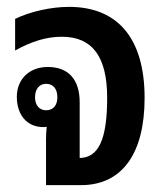

<svg xmlns="http://www.w3.org/2000/svg" viewBox="-20 -539 476 559"><path d="M114 0H216C335 0 401 -91 401 -254C401 -427 323 -519 181 -519C128 -519 67 -505 24 -484V-392C73 -419 116 -432 160 -432C249 -432 292 -374 292 -254C292 -133 267 -80 212 -79V-241C212 -308 179 -344 119 -344C66 -344 29 -309 29 -257C29 -204 59 -169 106 -169C109 -169 112 -169 116 -170C115 -160 114 -149 114 -134ZM114 -218C95 -218 82 -232 82 -256C82 -280 95 -295 114 -295C135 -295 147 -280 147 -256C147 -232 135 -218 114 -218Z"/></svg>

Font: Noto Sans Thai Looped UI Narrow Medium
Style: Regular
Weight: 500
Width: 4
Designer: Cadson Demak Team
Foundry: Cadson Demak Co., Ltd.
Version: Version 1.000